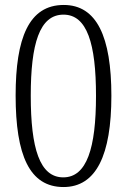

<svg xmlns="http://www.w3.org/2000/svg" viewBox="-20 -744 512 774"><path d="M236 10C368 10 429 -119 429 -358C429 -596 370 -724 237 -724C96 -724 43 -590 43 -359C43 -118 99 10 236 10ZM235 -29C140 -29 104 -146 104 -358C104 -567 139 -685 236 -685C331 -685 367 -568 367 -358C367 -147 330 -29 235 -29Z"/></svg>

Font: Noto Serif Sinhala Condensed Light
Style: Regular
Weight: 300
Width: 3
Designer: Jelle Bosma - Monotype Design Team
Foundry: Monotype Imaging Inc.
Version: Version 2.007